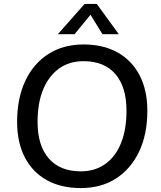

<svg xmlns="http://www.w3.org/2000/svg" viewBox="-20 -947 819 976"><path d="M391 9Q290 9 217.5 -31.5Q145 -72 106 -147.5Q67 -223 67 -328Q67 -447 108.5 -535.5Q150 -624 226 -672.5Q302 -721 405 -721Q505 -721 577.5 -680.5Q650 -640 689.5 -564.5Q729 -489 729 -384Q729 -264 687 -176Q645 -88 569.5 -39.5Q494 9 391 9ZM391 -76Q462 -76 514.5 -113Q567 -150 595 -219Q623 -288 623 -384Q623 -505 566.5 -570.5Q510 -636 405 -636Q332 -636 280 -598.5Q228 -561 199.5 -492.5Q171 -424 171 -327Q171 -207 228 -141.5Q285 -76 391 -76ZM359 -773H274L410 -927H472L584 -773H501L440 -872Z"/></svg>

Font: Muli SemiBold
Style: Italic
Weight: 600
Italic angle: -4.541°
Designer: Vernon Adams
Foundry: Vernon Adams
Version: Version 2.100; ttfautohint (v1.8.1.43-b0c9)